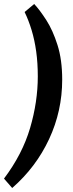

<svg xmlns="http://www.w3.org/2000/svg" viewBox="-56 -739 363 960"><path d="M115 -719Q143 -689 175.5 -638.5Q208 -588 231.5 -514Q255 -440 255 -341Q255 -184 189.5 -43.5Q124 97 5 201L-36 154Q56 32 94.5 -99Q133 -230 133 -357Q133 -424 125 -481.5Q117 -539 102 -588.5Q87 -638 67 -679Z"/></svg>

Font: Yrsa
Style: Bold Italic
Weight: 700
Italic angle: -7.10001°
Version: Version 2.004